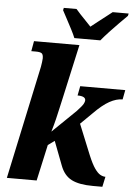

<svg xmlns="http://www.w3.org/2000/svg" viewBox="-62 -1003 746 1053"><g transform="rotate(5 310.5 -476.5)"><path d="M490 3Q414 3 372 -18.5Q330 -40 310 -94L260 -225L224 -199L180 0H16L149 -623Q151 -636 153 -649Q155 -662 155 -670Q155 -692 146 -698Q137 -704 114 -704H89L99 -760H349L287 -480Q278 -440 271 -408.5Q264 -377 256.5 -345.5Q249 -314 237 -274L366 -399Q394 -429 400.5 -441Q407 -453 407 -461Q407 -484 363 -484L373 -536H621L611 -484Q577 -484 539 -463Q501 -442 453 -393L390 -331L458 -164Q478 -116 494.5 -92.5Q511 -69 525.5 -61Q540 -53 554 -53L542 3ZM318 -796Q310 -816 296 -843Q282 -870 267.5 -897Q253 -924 243 -943L246 -956H316Q325 -945 340.5 -928.5Q356 -912 372 -895.5Q388 -879 400 -866Q416 -879 438 -896Q460 -913 480.5 -929Q501 -945 515 -956H603L600 -943Q581 -924 555.5 -898.5Q530 -873 505 -846Q480 -819 461 -796Z"/></g></svg>

Font: Noto Serif SemiCondensed ExtraBold
Style: Italic
Weight: 800
Width: 4
Italic angle: -12°
Designer: Monotype Design Team
Foundry: Monotype Imaging Inc.
Version: Version 2.014; ttfautohint (v1.8.4.7-5d5b)